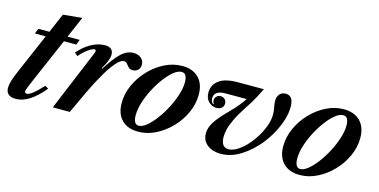

<svg xmlns="http://www.w3.org/2000/svg" viewBox="-70 -1035 2755 1396"><g transform="rotate(15 1308.0 -337.0)"><path d="M93.5 10.5Q17.5 10.5 17.5 -54Q17.5 -75.5 26.5 -106.2Q35.5 -137 63 -200.5L186 -485H104.5L119.5 -524.5H203L265.5 -670L408.5 -683.5L339.5 -524.5H431L416 -485H323L183 -162Q166 -122 157.8 -102.2Q149.5 -82.5 147.2 -74.5Q145 -66.5 145 -62.5Q145 -46.5 160 -46.5Q176.5 -46.5 204.5 -68.2Q232.5 -90 276.5 -137.5L301.5 -122Q191 10.5 93.5 10.5Z M369 0 556.5 -451Q560 -459.5 562 -466Q564 -472.5 564 -477Q564 -486 553.5 -486Q542.5 -486 523.2 -474.8Q504 -463.5 483 -445.2Q462 -427 445.5 -406.5L421.5 -426Q463.5 -476.5 516 -505.5Q568.5 -534.5 619.5 -534.5Q682.5 -534.5 682.5 -480Q682.5 -460 672.8 -433.5Q663 -407 638.5 -367L644 -365.5Q695.5 -448 740 -491.2Q784.5 -534.5 834.5 -534.5Q869.5 -534.5 892 -515.8Q914.5 -497 914.5 -466.5Q914.5 -440.5 898.8 -425.8Q883 -411 860.5 -411Q838.5 -411 827.2 -423Q816 -435 807 -446.8Q798 -458.5 782.5 -458.5Q757.5 -458.5 723.2 -418.8Q689 -379 650.8 -312.8Q612.5 -246.5 575 -167L497 0Z M1013 10.5Q933.5 10.5 889 -34.8Q844.5 -80 844.5 -161Q844.5 -230.5 874.5 -297Q904.5 -363.5 955.8 -417.2Q1007 -471 1070.8 -502.8Q1134.5 -534.5 1202 -534.5Q1281.5 -534.5 1326 -489.2Q1370.5 -444 1370.5 -362.5Q1370.5 -293.5 1340.5 -227Q1310.5 -160.5 1259.2 -107Q1208 -53.5 1144.2 -21.5Q1080.5 10.5 1013 10.5ZM1006.5 -32.5Q1032.5 -32.5 1064.8 -59Q1097 -85.5 1129.5 -128.8Q1162 -172 1189.2 -224Q1216.5 -276 1233.2 -328.5Q1250 -381 1250 -424.5Q1250 -456 1240 -473.8Q1230 -491.5 1208 -491.5Q1181.5 -491.5 1149.2 -465.8Q1117 -440 1084.8 -397Q1052.5 -354 1025.5 -302.2Q998.5 -250.5 982.2 -198Q966 -145.5 966 -101Q966 -68.5 976 -50.5Q986 -32.5 1006.5 -32.5Z M1633.5 10.5Q1573 10.5 1533 -20.5Q1493 -51.5 1493 -106.5Q1493 -148.5 1521 -192.5Q1549 -236.5 1613.5 -301.5Q1649 -336.5 1673.5 -366.5Q1698 -396.5 1715 -423H1556Q1471 -423 1471 -364Q1471 -336 1490.5 -323.5L1494 -327.5Q1485 -337.5 1485 -352.5Q1485 -371 1497.8 -382.8Q1510.5 -394.5 1528.5 -394.5Q1547 -394.5 1559.5 -382Q1572 -369.5 1572 -350Q1572 -329.5 1557.8 -316.8Q1543.5 -304 1519 -304Q1486 -304 1460 -328.5Q1434 -353 1434 -397.5Q1434 -454.5 1479.8 -489.5Q1525.5 -524.5 1621 -524.5H1817.5Q1799.5 -487.5 1785 -460.5Q1770.5 -433.5 1755.5 -408.8Q1740.5 -384 1719.5 -353Q1680.5 -293 1660 -249Q1639.5 -205 1631.8 -172.5Q1624 -140 1624 -115.5Q1624 -78 1637.8 -57.2Q1651.5 -36.5 1681 -36.5Q1710 -36.5 1741.5 -55Q1773 -73.5 1803.8 -104.5Q1834.5 -135.5 1860 -174Q1891 -219.5 1910.2 -269.8Q1929.5 -320 1929.5 -363Q1929.5 -390 1923.8 -417Q1918 -444 1918 -465Q1918 -496 1934.8 -515.2Q1951.5 -534.5 1981 -534.5Q2006.5 -534.5 2022.8 -515.2Q2039 -496 2039 -448.5Q2039 -404.5 2023.5 -353.2Q2008 -302 1979.8 -249.8Q1951.5 -197.5 1913.5 -150.5Q1857.5 -82 1785 -35.8Q1712.5 10.5 1633.5 10.5Z M2229 10.5Q2149.5 10.5 2105 -34.8Q2060.5 -80 2060.5 -161Q2060.5 -230.5 2090.5 -297Q2120.5 -363.5 2171.8 -417.2Q2223 -471 2286.8 -502.8Q2350.5 -534.5 2418 -534.5Q2497.5 -534.5 2542 -489.2Q2586.5 -444 2586.5 -362.5Q2586.5 -293.5 2556.5 -227Q2526.5 -160.5 2475.2 -107Q2424 -53.5 2360.2 -21.5Q2296.5 10.5 2229 10.5ZM2222.5 -32.5Q2248.5 -32.5 2280.8 -59Q2313 -85.5 2345.5 -128.8Q2378 -172 2405.2 -224Q2432.5 -276 2449.2 -328.5Q2466 -381 2466 -424.5Q2466 -456 2456 -473.8Q2446 -491.5 2424 -491.5Q2397.5 -491.5 2365.2 -465.8Q2333 -440 2300.8 -397Q2268.5 -354 2241.5 -302.2Q2214.5 -250.5 2198.2 -198Q2182 -145.5 2182 -101Q2182 -68.5 2192 -50.5Q2202 -32.5 2222.5 -32.5Z"/></g></svg>

Font: Libre Caslon Text SemiBold Italic
Style: Regular
Weight: 600
Italic angle: -22.583°
Designer: Pablo Impallari, Rodrigo Fuenzalida, Katja Schimmel
Foundry: Pablo Impallari, Rodrigo Fuenzalida
Version: Version 2.000